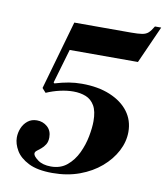

<svg xmlns="http://www.w3.org/2000/svg" viewBox="-85 -825 784 906"><g transform="rotate(10 307.0 -371.5)"><path d="M227 11Q155 11 112.5 -10.5Q70 -32 51.5 -63.5Q33 -95 33 -125Q33 -148 42 -170Q51 -192 69 -206.5Q87 -221 113 -221Q142 -221 163 -202.5Q184 -184 184 -152Q184 -131 175.5 -117.5Q167 -104 156 -95Q145 -86 136.5 -79.5Q128 -73 128 -65Q128 -53 151.5 -35.5Q175 -18 215 -18Q261 -18 292 -44Q323 -70 341.5 -109Q360 -148 368 -190Q376 -232 376 -263Q376 -311 360.5 -337.5Q345 -364 318.5 -374.5Q292 -385 259 -385Q229 -385 195.5 -377.5Q162 -370 130 -356L112 -376L206 -706H477Q512 -706 530.5 -709Q549 -712 560 -722Q571 -732 584 -754H614L534 -575H207L159 -411L163 -407Q200 -418 230 -423Q260 -428 292 -428Q370 -428 427.5 -404Q485 -380 516 -338.5Q547 -297 547 -242Q547 -195 523.5 -150Q500 -105 457.5 -68.5Q415 -32 356.5 -10.5Q298 11 227 11Z"/></g></svg>

Font: Libre Bodoni
Style: Bold Italic
Weight: 700
Italic angle: -13°
Version: Version 2.005;gftools[0.9.23]